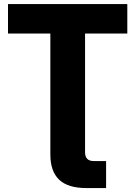

<svg xmlns="http://www.w3.org/2000/svg" viewBox="-20 -748 685 972"><path d="M418 204.1Q323.7 204.1 279.3 161.6Q234.9 119.1 234.9 34.2V-578.1H20.5V-727.5H624.5V-578.1H410.6V22.9Q410.6 67.4 455.1 67.4H517.1V204.1Z"/></svg>

Font: Inter Display ExtraBold
Style: Regular
Weight: 800
Designer: Rasmus Andersson
Foundry: rsms
Version: Version 4.000;git-a52131595